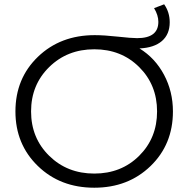

<svg xmlns="http://www.w3.org/2000/svg" viewBox="-20 -870 879 896"><path d="M631 -644Q704 -599 745.5 -521Q787 -443 787 -350Q787 -196 682.5 -95Q578 6 420 6Q261 6 156.5 -95.5Q52 -197 52 -350Q52 -504 157 -605Q262 -706 422 -706Q466 -706 529.5 -699Q593 -692 620 -692Q719 -692 719 -768Q719 -799 699 -832L746 -850Q772 -813 772 -766Q772 -710 735.5 -678.5Q699 -647 631 -644ZM209.5 -143Q294 -60 420 -60Q546 -60 629.5 -143Q713 -226 713 -350Q713 -474 629.5 -557Q546 -640 420 -640Q294 -640 209.5 -557Q125 -474 125 -350Q125 -226 209.5 -143Z"/></svg>

Font: Montserrat Alternates
Style: Regular
Weight: 400
Designer: Julieta Ulanovsky
Foundry: Julieta Ulanovsky
Version: Version 7.200;PS 007.200;hotconv 1.0.88;makeotf.lib2.5.64775